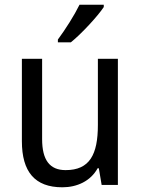

<svg xmlns="http://www.w3.org/2000/svg" viewBox="-20 -786 599 816"><path d="M421 -756V-766H318C296 -721 258 -661 226 -618V-606H281C326 -642 396 -718 421 -756ZM481 -536H396V-255C396 -129 361 -63 259 -63C191 -63 159 -106 159 -195V-536H73V-186C73 -56 128 10 245 10C307 10 365 -16 395 -71H400L412 0H481Z"/></svg>

Font: Noto Sans Lao UI SemCond
Style: Regular
Weight: 400
Width: 4
Designer: Monotype Design Team
Foundry: Monotype Imaging Inc.
Version: Version 2.000